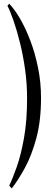

<svg xmlns="http://www.w3.org/2000/svg" viewBox="-20 -842 283 1060"><path d="M45 198 31 183.5Q49 145.5 72.2 80.2Q95.5 15 112.5 -80Q129.5 -175 129.5 -300.5Q129.5 -380 118.5 -458.5Q107.5 -537 90.2 -606.2Q73 -675.5 54.5 -728.5Q36 -781.5 21 -810L31 -821.5Q60 -791.5 90.8 -738.8Q121.5 -686 147.8 -616.8Q174 -547.5 190.2 -467.2Q206.5 -387 206.5 -301.5Q206.5 -175.5 180.8 -79.8Q155 16 117.5 84.8Q80 153.5 45 198Z"/></svg>

Font: Libre Caslon Condensed
Style: Regular
Weight: 400
Designer: Pablo Impallari, Rodrigo Fuenzalida, Katja Schimmel, Ertekin Erdin
Foundry: Pablo Impallari, Rodrigo Fuenzalida
Version: Version 2.000; ttfautohint (v1.8.4.7-5d5b);gftools[0.9.33]